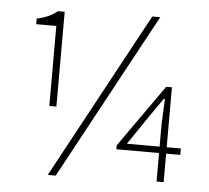

<svg xmlns="http://www.w3.org/2000/svg" viewBox="-53 -796 942 865"><g transform="rotate(5 418.0 -363.0)"><path d="M174 -297H206V-726H176C152 -706 123 -693 83 -684V-659H174ZM194 13H230L637 -739H601ZM685 0H717V-129H781V-158H717V-429H691L492 -147V-129H685ZM685 -158H537L621 -282L685 -374H690L685 -261Z"/></g></svg>

Font: Noto Sans JP Thin
Style: Regular
Weight: 100
Designer: Ryoko NISHIZUKA 西塚涼子 (kana, bopomofo & ideographs); Paul D. Hunt (Latin, Greek & Cyrillic); Sandoll Communications 산돌커뮤니
Foundry: Adobe
Version: Version 2.004;hotconv 1.0.118;makeotfexe 2.5.65603